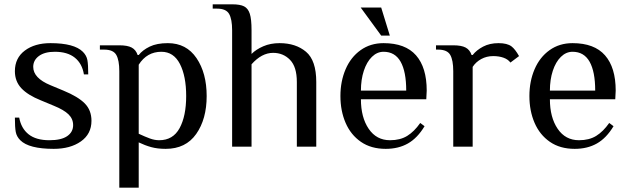

<svg xmlns="http://www.w3.org/2000/svg" viewBox="-20 -680 2917 890"><path d="M74 -30Q57 -47 53 -68.5Q49 -90 49 -135H69Q78 -85 112.5 -57.5Q147 -30 209 -30Q264 -30 291.5 -49Q319 -68 319 -100Q319 -129 297.5 -150Q276 -171 229 -190L169 -215Q109 -239 79 -271Q49 -303 49 -350Q49 -411 95 -445.5Q141 -480 214 -480Q324 -480 364 -440Q381 -423 385 -402Q389 -381 389 -335H369Q361 -385 327 -412.5Q293 -440 234 -440Q187 -440 160.5 -420.5Q134 -401 134 -370Q134 -318 214 -285L274 -260Q342 -232 373 -200.5Q404 -169 404 -120Q404 -59 355 -24.5Q306 10 229 10Q114 10 74 -30Z M533 -350Q533 -401 519 -425.5Q505 -450 463 -450H443V-470H533Q571 -470 590.5 -459.5Q610 -449 618 -425H623Q641 -448 674 -464Q707 -480 758 -480Q844 -480 891 -410.5Q938 -341 938 -235Q938 -128 889.5 -59Q841 10 748 10Q710 10 681 2Q652 -6 623 -20V190H533ZM843 -235Q843 -327 814 -383.5Q785 -440 728 -440Q661 -440 623 -380V-60Q653 -46 675 -38Q697 -30 718 -30Q782 -30 812.5 -86Q843 -142 843 -235Z M1056 -540Q1056 -591 1042 -615.5Q1028 -640 986 -640H966V-660H1056Q1093 -660 1111.5 -650.5Q1130 -641 1138 -616Q1146 -591 1146 -540V-430Q1167 -451 1200.5 -465.5Q1234 -480 1276 -480Q1351 -480 1398.5 -440Q1446 -400 1446 -300V0H1356V-300Q1356 -370 1324.5 -402.5Q1293 -435 1246 -435Q1193 -435 1146 -382V0H1056Z M1558 -235Q1558 -303 1582 -359Q1606 -415 1651.5 -447.5Q1697 -480 1758 -480Q1859 -480 1908.5 -423.5Q1958 -367 1958 -260L1956 -220H1653Q1653 -136 1689 -83Q1725 -30 1788 -30Q1835 -30 1867.5 -50Q1900 -70 1928 -110L1948 -95Q1915 -40 1871 -15Q1827 10 1768 10Q1700 10 1653 -22.5Q1606 -55 1582 -110.5Q1558 -166 1558 -235ZM1863 -260Q1863 -348 1837 -394Q1811 -440 1758 -440Q1728 -440 1704 -416.5Q1680 -393 1666.5 -352Q1653 -311 1653 -260ZM1747 -515 1652 -645H1747L1787 -515Z M2081 -350Q2081 -401 2067 -425.5Q2053 -450 2011 -450H2001V-470H2081Q2119 -470 2138.5 -459.5Q2158 -449 2166 -425H2171Q2189 -448 2219.5 -464Q2250 -480 2291 -480Q2331 -480 2351 -465Q2368 -452 2386 -420L2346 -390Q2335 -405 2314 -412.5Q2293 -420 2266 -420Q2236 -420 2211 -406.5Q2186 -393 2171 -370V0H2081Z M2434 -235Q2434 -303 2458 -359Q2482 -415 2527.5 -447.5Q2573 -480 2634 -480Q2735 -480 2784.5 -423.5Q2834 -367 2834 -260L2832 -220H2529Q2529 -136 2565 -83Q2601 -30 2664 -30Q2711 -30 2743.5 -50Q2776 -70 2804 -110L2824 -95Q2791 -40 2747 -15Q2703 10 2644 10Q2576 10 2529 -22.5Q2482 -55 2458 -110.5Q2434 -166 2434 -235ZM2739 -260Q2739 -348 2713 -394Q2687 -440 2634 -440Q2604 -440 2580 -416.5Q2556 -393 2542.5 -352Q2529 -311 2529 -260Z"/></svg>

Font: Philosopher
Style: Regular
Weight: 400
Designer: Jovanny Lemonad
Foundry: Jovanny Lemonad
Version: Version 2.000